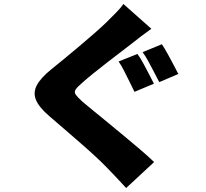

<svg xmlns="http://www.w3.org/2000/svg" viewBox="-20 -856 1040 968"><path d="M673 -584Q687 -565 702.5 -536.5Q718 -508 732.5 -480Q747 -452 756 -434L658 -393Q648 -414 634 -442Q620 -470 606 -498Q592 -526 578 -546ZM796 -633Q809 -614 825 -585Q841 -556 855.5 -528.5Q870 -501 879 -483L783 -442Q772 -463 757.5 -491Q743 -519 728 -546.5Q713 -574 699 -593ZM743 -711Q715 -691 690 -672Q665 -653 644 -636Q621 -618 588 -593Q555 -568 519 -540Q483 -512 450 -485.5Q417 -459 394 -438Q369 -417 361 -404Q353 -391 362 -378.5Q371 -366 395 -344Q415 -327 448 -300Q481 -273 522 -239.5Q563 -206 605.5 -170.5Q648 -135 687.5 -101.5Q727 -68 757 -39L616 92Q592 65 567 39Q542 13 518 -12Q497 -34 462.5 -66Q428 -98 386.5 -134Q345 -170 303.5 -206Q262 -242 228 -271Q177 -315 161.5 -352Q146 -389 165.5 -426Q185 -463 238 -506Q268 -530 305 -560.5Q342 -591 380.5 -623.5Q419 -656 454 -686.5Q489 -717 514 -741Q539 -766 564 -791Q589 -816 602 -836Z"/></svg>

Font: Source Han Sans CN Heavy
Style: Regular
Weight: 900
Designer: Ryoko NISHIZUKA 西塚涼子 (kana, bopomofo & ideographs); Paul D. Hunt (Latin, Greek & Cyrillic); Sandoll Communications 산돌커뮤니
Foundry: Adobe
Version: Version 2.000;hotconv 1.0.107;makeotfexe 2.5.65593